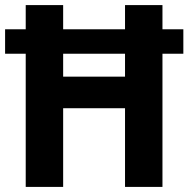

<svg xmlns="http://www.w3.org/2000/svg" viewBox="-21 -734 740 754"><path d="M80 0H227V-309H470V0H617V-523H699V-619H617V-714H470V-619H227V-714H80V-619H-1V-523H80ZM227 -433V-523H470V-433Z"/></svg>

Font: Noto Sans Lao Looped SemiCondensed
Style: Bold
Weight: 700
Width: 4
Designer: Mark Frömberg, Ben Mitchell
Foundry: The Fontpad Ltd
Version: Version 1.002